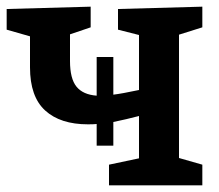

<svg xmlns="http://www.w3.org/2000/svg" viewBox="-20 -556 658 576"><path d="M587 -474 517 -452V-82L587 -62V0H307V-62L397 -81V-208Q359 -198 320 -190V-119H270V-184Q261 -183 244 -183Q161 -183 115.5 -224.5Q70 -266 70 -354V-447L0 -467V-529L252 -536V-474L190 -453V-373Q190 -320 209.5 -296Q229 -272 270 -269V-385H320V-272Q345 -275 397 -286V-451L334 -467V-529L587 -536Z"/></svg>

Font: Bitter Pro SemiBold
Style: Regular
Weight: 600
Designer: Sol Matas, and Bitter project Authors
Foundry: Sol Matas
Version: Version 1.010